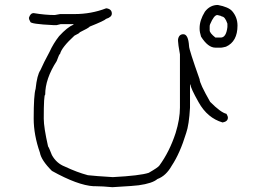

<svg xmlns="http://www.w3.org/2000/svg" viewBox="-20 -655 1040 782"><path d="M414.1 -621.1Q435.5 -617.7 435.5 -599.6Q435.5 -585.4 412.1 -578.1Q405.8 -570.8 345.7 -546.9Q341.3 -541 304.7 -523.4Q304.7 -520 283.2 -509.8Q231 -461.9 224.6 -435.5Q221.2 -435.5 210.9 -406.2Q164.1 -334 164.1 -269.5Q158.2 -269.5 158.2 -171.9Q158.2 -136.2 175.8 -58.6Q178.7 -56.2 191.4 -23.4Q210 10.3 244.1 23.4Q293.9 46.9 337.9 58.6Q367.2 62 439.5 66.4Q550.8 60.5 585.9 48.8Q624 26.9 628.9 19.5Q670.4 -37.1 695.3 -113.3Q712.9 -170.4 712.9 -216.8V-433.6Q705.1 -476.6 705.1 -488.3V-494.1Q708.5 -515.6 726.6 -515.6Q747.1 -515.6 750 -466.8Q750 -453.1 793 -332Q793 -315.4 835.9 -240.2Q878.9 -196.8 902.3 -191.4Q908.2 -181.6 908.2 -175.8Q908.2 -160.2 886.7 -156.2Q824.7 -174.3 789.1 -238.3Q755.9 -296.9 755.9 -310.5H753.9V-216.8Q750 -146.5 738.3 -113.3Q712.9 -30.3 679.7 19.5Q656.2 61.5 621.1 74.2Q601.1 91.8 544.9 99.6Q536.1 101.6 437.5 107.4Q396.5 103.5 371.1 103.5H361.3Q296.4 99.6 191.4 41Q147.9 -2.4 142.6 -33.2Q117.2 -105.5 117.2 -171.9Q117.2 -268.6 125 -293Q130.9 -349.6 144.5 -369.1Q158.2 -400.4 181.6 -443.4Q197.3 -478 220.7 -507.8Q254.4 -544.4 279.3 -554.7V-556.6H226.6Q224.6 -556.6 210.9 -552.7H197.3Q103.5 -557.1 103.5 -566.4Q97.7 -576.2 97.7 -582Q103.5 -601.6 117.2 -601.6Q164.1 -593.8 203.1 -593.8Q222.2 -597.7 224.6 -597.7H283.2Q351.6 -597.7 412.1 -621.1ZM867.2 -634.8Q911.1 -626.5 925.8 -609.4Q947.3 -584.5 947.3 -550.8Q947.3 -485.8 900.4 -464.8Q884.8 -460.9 880.9 -460.9H857.4Q827.1 -460.9 798.8 -505.9Q793 -524.9 793 -537.1V-541Q793 -572.3 814.5 -607.4Q835.4 -634.8 867.2 -634.8ZM834 -546.9V-531.2Q834 -520.5 857.4 -502H878.9Q901.4 -502 906.2 -544.9V-558.6Q896.5 -587.9 882.8 -587.9Q882.8 -590.3 865.2 -593.8Q851.6 -593.8 835.9 -556.6Q834 -553.2 834 -546.9Z"/></svg>

Font: CEF Fonts CJK
Style: Regular
Weight: 400
Designer: PartyBoss (派对大魔王)
Version: Release 2.25